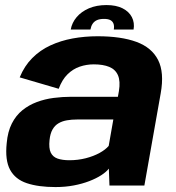

<svg xmlns="http://www.w3.org/2000/svg" viewBox="-20 -744 705 770"><path d="M202.7 6.2Q241.6 6.2 275.8 -0.3Q310 -6.8 338 -17.6Q366 -28.4 386.1 -41.4Q406.1 -54.3 416.5 -67.8L419 0H559L624.5 -369.8Q639.4 -453.2 614.1 -503.3Q588.7 -553.4 527.2 -576Q465.6 -598.6 371.5 -598.6Q319.7 -598.6 271.6 -589.8Q223.6 -581 182.2 -561.9Q140.8 -542.8 109.3 -511.1Q77.8 -479.5 59 -433.7L215.4 -387.9Q229 -424.7 250.9 -446.1Q272.8 -467.5 299.8 -476.7Q326.8 -485.9 356.1 -485.9Q393.5 -485.9 418.3 -475.7Q443 -465.5 453.2 -441.9Q463.3 -418.3 456.9 -378.7L452.8 -355.9H265.7Q230.7 -355.9 195.2 -351.3Q159.7 -346.7 127.6 -334.7Q95.5 -322.7 69.7 -301.9Q43.9 -281 27.4 -248.5Q10.9 -215.9 6.9 -170Q-0.3 -101.5 20.4 -63.2Q41.1 -24.9 87.4 -9.4Q133.8 6.2 202.7 6.2ZM258.2 -101.4Q230.2 -101.4 211 -108Q191.9 -114.7 183.5 -132.1Q175.2 -149.6 178.7 -182.4Q181.3 -208.5 190.7 -224.8Q200.1 -241.2 214.9 -249.7Q229.6 -258.3 248.5 -261.5Q267.3 -264.8 289.3 -264.8H434.5L415.9 -158.9Q403.2 -143.8 379.2 -130.6Q355.1 -117.4 323.9 -109.4Q292.7 -101.4 258.2 -101.4ZM406.9 -723.7Q367.2 -723.7 336.7 -710.7Q306.3 -697.6 287.3 -675.2Q268.4 -652.7 263.7 -625.6H342.7Q345.1 -639.1 351.4 -648.6Q357.7 -658.2 368.7 -663.2Q379.7 -668.2 397.3 -668.2Q413.2 -668.2 422.5 -663.4Q431.7 -658.5 435.2 -649Q438.7 -639.5 436.4 -625.6H515.7Q520.4 -652.7 508.9 -675.2Q497.4 -697.6 471.5 -710.7Q445.6 -723.7 406.9 -723.7Z"/></svg>

Font: Anybody Thin
Style: Italic
Weight: 100
Italic angle: -10°
Designer: Tyler Finck
Foundry: Etcetera Type Company
Version: Version 1.114;gftools[0.9.25]